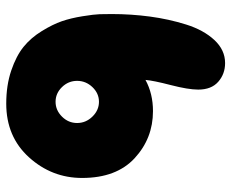

<svg xmlns="http://www.w3.org/2000/svg" viewBox="-83 -658 741 615"><g transform="rotate(90 287.5 -350.5)"><path d="M312 0Q418 0 484 -73Q550 -146 550 -243Q550 -353 486.5 -411.5Q423 -470 336 -470Q280 -470 236 -446Q238 -471 252.5 -527Q267 -583 267 -615Q267 -657 242 -679Q217 -701 182 -701Q140 -701 108 -666.5Q76 -632 58.5 -576Q41 -520 33 -460Q25 -400 25 -338Q25 -316 25.5 -299Q26 -282 32 -244.5Q38 -207 48 -178Q58 -149 79.5 -114Q101 -79 130 -55.5Q159 -32 206 -16Q253 0 312 0ZM353.5 -178.5Q333 -158 306 -158Q279 -158 259 -178.5Q239 -199 239 -227Q239 -255 259 -276Q279 -297 306 -297Q333 -297 353.5 -276Q374 -255 374 -227Q374 -199 353.5 -178.5Z"/></g></svg>

Font: Cherry Bomb
Style: Regular
Weight: 400
Designer: satsuyako
Foundry: satsuyako
Version: Version 4.0